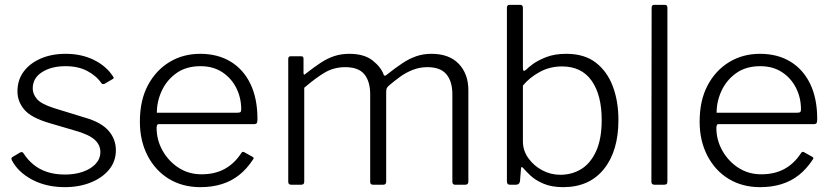

<svg xmlns="http://www.w3.org/2000/svg" viewBox="-20 -762 3435 792"><path d="M399 -418Q377 -450 339.5 -469.5Q302 -489 250 -489Q192 -489 153.5 -464.5Q115 -440 115 -397Q115 -374 132.5 -353.5Q150 -333 203 -316L333 -276Q398 -257 428 -222.5Q458 -188 458 -142Q458 -97 430.5 -63Q403 -29 355 -9.5Q307 10 247 10Q171 10 112.5 -21Q54 -52 29 -101Q27 -105 27 -108Q27 -111 31 -114L63 -133Q67 -135 70.5 -134.5Q74 -134 76 -131Q93 -104 117 -84Q141 -64 173.5 -53Q206 -42 248 -42Q289 -42 322 -53.5Q355 -65 374.5 -86Q394 -107 394 -135Q394 -165 369.5 -186.5Q345 -208 287 -224L185 -254Q109 -276 80.5 -309.5Q52 -343 52 -385Q52 -432 77.5 -466.5Q103 -501 148 -520.5Q193 -540 251 -540Q316 -540 367 -515Q418 -490 446 -447Q449 -444 449 -441Q449 -438 445 -436L411 -416Q408 -415 405 -415Q402 -415 399 -418Z M626 -235Q626 -184 651 -140Q676 -96 717.5 -69.5Q759 -43 811 -43Q866 -43 906.5 -65Q947 -87 975 -130Q978 -135 981 -135.5Q984 -136 988 -134L1022 -115Q1030 -111 1023 -103Q998 -65 966.5 -40Q935 -15 895 -2.5Q855 10 807 10Q733 10 677 -24Q621 -58 589 -119.5Q557 -181 557 -260Q557 -348 590 -410Q623 -472 679 -506Q735 -540 806 -540Q878 -540 931 -508Q984 -476 1013 -416Q1042 -356 1042 -271Q1042 -264 1040.5 -257Q1039 -250 1028 -250H633Q630 -250 628 -245.5Q626 -241 626 -235ZM958 -297Q969 -297 972 -300Q975 -303 975 -311Q975 -359 954.5 -399.5Q934 -440 896.5 -464.5Q859 -489 807 -489Q748 -489 708 -460.5Q668 -432 647.5 -388Q627 -344 627 -297Z M1181 0Q1169 0 1169 -12V-519Q1169 -530 1179 -530H1222Q1232 -530 1232 -520V-461Q1232 -456 1234 -454.5Q1236 -453 1241 -458Q1274 -484 1302 -502.5Q1330 -521 1358.5 -530.5Q1387 -540 1421 -540Q1482 -540 1517 -512.5Q1552 -485 1563 -453Q1565 -449 1569 -450Q1573 -451 1577 -455Q1611 -482 1639.5 -501Q1668 -520 1697 -530Q1726 -540 1760 -540Q1833 -540 1872.5 -498.5Q1912 -457 1912 -390V-13Q1912 0 1899 0H1857Q1852 0 1849 -3Q1846 -6 1846 -12V-373Q1846 -426 1821.5 -455.5Q1797 -485 1743 -485Q1711 -485 1682 -473.5Q1653 -462 1630 -445Q1607 -428 1589 -413Q1580 -406 1576.5 -400Q1573 -394 1573 -383V-13Q1573 0 1561 0H1519Q1513 0 1510 -3Q1507 -6 1507 -12V-373Q1507 -426 1483 -455.5Q1459 -485 1404 -485Q1359 -485 1322 -464Q1285 -443 1235 -400V-12Q1235 0 1222 0H1181Z M2084 0Q2077 0 2074 -3.5Q2071 -7 2071 -15V-730Q2071 -742 2082 -742H2127Q2137 -742 2137 -729V-481Q2137 -471 2140.5 -470Q2144 -469 2151 -475Q2158 -483 2178.5 -498Q2199 -513 2233.5 -526.5Q2268 -540 2316 -540Q2391 -540 2438 -503.5Q2485 -467 2508 -405.5Q2531 -344 2531 -267Q2531 -139 2471 -64.5Q2411 10 2303 10Q2255 10 2221.5 -4.5Q2188 -19 2168 -38Q2148 -57 2139 -68Q2135 -73 2132 -72.5Q2129 -72 2129 -65L2125 -15Q2123 0 2108 0ZM2137 -178Q2137 -141 2159.5 -109.5Q2182 -78 2217 -59.5Q2252 -41 2291 -41Q2339 -41 2377.5 -64.5Q2416 -88 2439 -138.5Q2462 -189 2462 -267Q2462 -370 2420.5 -429Q2379 -488 2298 -488Q2248 -488 2206 -465Q2164 -442 2137 -409Z M2733 -15Q2733 -6 2730 -3Q2727 0 2718 0H2680Q2667 0 2667 -12L2668 -730Q2668 -742 2678 -742H2723Q2733 -742 2733 -730Z M2935 -235Q2935 -184 2960 -140Q2985 -96 3026.5 -69.5Q3068 -43 3120 -43Q3175 -43 3215.5 -65Q3256 -87 3284 -130Q3287 -135 3290 -135.5Q3293 -136 3297 -134L3331 -115Q3339 -111 3332 -103Q3307 -65 3275.5 -40Q3244 -15 3204 -2.5Q3164 10 3116 10Q3042 10 2986 -24Q2930 -58 2898 -119.5Q2866 -181 2866 -260Q2866 -348 2899 -410Q2932 -472 2988 -506Q3044 -540 3115 -540Q3187 -540 3240 -508Q3293 -476 3322 -416Q3351 -356 3351 -271Q3351 -264 3349.5 -257Q3348 -250 3337 -250H2942Q2939 -250 2937 -245.5Q2935 -241 2935 -235ZM3267 -297Q3278 -297 3281 -300Q3284 -303 3284 -311Q3284 -359 3263.5 -399.5Q3243 -440 3205.5 -464.5Q3168 -489 3116 -489Q3057 -489 3017 -460.5Q2977 -432 2956.5 -388Q2936 -344 2936 -297Z"/></svg>

Font: Libre Franklin Thin Light
Style: Regular
Weight: 300
Version: Version 3.000